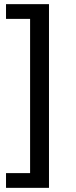

<svg xmlns="http://www.w3.org/2000/svg" viewBox="-20 -725 364 925"><path d="M9 180V109H125V-634H9V-705H216V180Z"/></svg>

Font: Nunito Sans Medium
Style: Regular
Weight: 500
Designer: Vernon Adams
Foundry: Vernon Adams
Version: Version 3.101; ttfautohint (v1.8.4.7-5d5b);gftools[0.9.27]